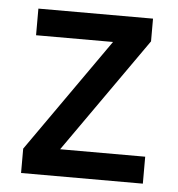

<svg xmlns="http://www.w3.org/2000/svg" viewBox="-43 -548 547 589"><g transform="rotate(5 230.5 -253.5)"><path d="M418 0H43V-75L289 -425H52V-507H405V-437L156 -83H418Z"/></g></svg>

Font: Hind Kochi Medium
Style: Regular
Weight: 500
Designer: Dhruvi Tolia
Foundry: Indian Type Foundry
Version: Version 0.702;PS 1.0;hotconv 1.0.81;makeotf.lib2.5.63406